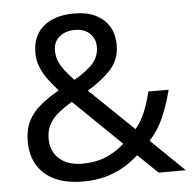

<svg xmlns="http://www.w3.org/2000/svg" viewBox="-52 -777 837 839"><g transform="rotate(-5 366.0 -357.5)"><path d="M304 -725Q358 -725 396.5 -706.5Q435 -688 456 -654Q477 -620 477 -571Q477 -508 436.5 -464Q396 -420 334 -384L527 -198Q553 -229 569.5 -269.5Q586 -310 597 -357H686Q670 -293 646 -238Q622 -183 584 -142L730 0H611L524 -84Q493 -56 457 -35Q421 -14 377.5 -2Q334 10 278 10Q209 10 158.5 -12.5Q108 -35 80.5 -79Q53 -123 53 -186Q53 -237 71.5 -274Q90 -311 125 -340Q160 -369 207 -396Q186 -420 166 -446Q146 -472 133 -502.5Q120 -533 120 -569Q120 -618 142 -653Q164 -688 205.5 -706.5Q247 -725 304 -725ZM260 -341Q224 -320 198.5 -298.5Q173 -277 159 -251Q145 -225 145 -189Q145 -134 182 -101Q219 -68 281 -68Q345 -68 391 -89Q437 -110 468 -139ZM301 -653Q259 -653 232.5 -631Q206 -609 206 -570Q206 -534 225 -503.5Q244 -473 280 -436Q339 -470 364.5 -500.5Q390 -531 390 -571Q390 -607 366 -630Q342 -653 301 -653Z"/></g></svg>

Font: hindi25
Style: Book
Weight: 400
Designer: Jelle Bosma - Monotype Design Team
Foundry: Monotype Imaging Inc.
Version: Version 2.003